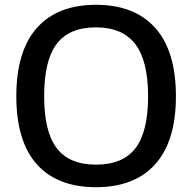

<svg xmlns="http://www.w3.org/2000/svg" viewBox="-20 -770 801 800"><path d="M380 10Q219 10 133.5 -85.5Q48 -181 48 -369Q48 -557 133.5 -653.5Q219 -750 380 -750Q541 -750 627 -653.5Q713 -557 713 -369Q713 -182 627 -86Q541 10 380 10ZM380 -84Q492 -84 544.5 -152.5Q597 -221 597 -369Q597 -517 543.5 -586.5Q490 -656 380 -656Q269 -656 216.5 -587.5Q164 -519 164 -369Q164 -221 216.5 -152.5Q269 -84 380 -84Z"/></svg>

Font: Encode Sans Normal
Style: Medium
Weight: 500
Designer: Pablo Impallari, Andres Torresi
Foundry: Pablo Impallari, Andres Torresi
Version: Version 1.000; ttfautohint (v1.00) -l 8 -r 50 -G 200 -x 14 -